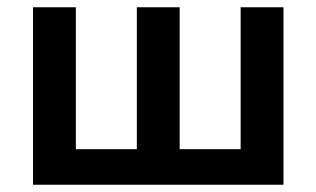

<svg xmlns="http://www.w3.org/2000/svg" viewBox="-20 -509 872 529"><path d="M71 0V-489H189V-98H357V-489H475V-98H643V-489H761V0Z"/></svg>

Font: NunitoSans3
Style: Bold
Weight: 700
Designer: Vernon Adams
Foundry: Vernon Adams
Version: Version 3.101;gftools[0.9.27]